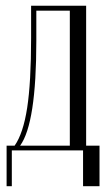

<svg xmlns="http://www.w3.org/2000/svg" viewBox="-20 -515 365 666"><path d="M21 130.9H2.9V-9.8H30.8Q60.5 -52.2 74.2 -140.6Q87.9 -229 87.9 -383.8V-495.1H278.8V-9.8H325.2V130.9H268.1V6.8H21ZM49.8 -9.8H222.2V-478H106V-373Q106 -86.9 49.8 -9.8Z"/></svg>

Font: Moniqa Narrow Heading
Style: Regular
Weight: 400
Width: 4
Designer: Rajesh Rajput
Foundry: Rajesh Rajput
Version: Version 1.000